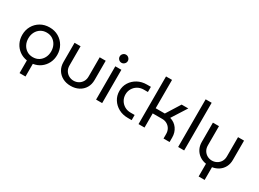

<svg xmlns="http://www.w3.org/2000/svg" viewBox="-35 -1537 3438 2547"><g transform="rotate(30 1684.0 -263.5)"><path d="M268 203V9Q202 -1 151.5 -38Q101 -75 73 -131Q45 -187 45 -255Q45 -330 79.5 -390.5Q114 -451 174.5 -486.5Q235 -522 313 -522Q391 -522 451.5 -486.5Q512 -451 546.5 -390.5Q581 -330 581 -255Q581 -187 553 -131Q525 -75 475 -38Q425 -1 359 9V203ZM313 -67Q366 -67 405 -92Q444 -117 466 -159.5Q488 -202 488 -255Q488 -308 466 -350.5Q444 -393 405 -418Q366 -443 313 -443Q261 -443 221.5 -418Q182 -393 160 -350.5Q138 -308 138 -255Q138 -202 160 -159.5Q182 -117 221.5 -92Q261 -67 313 -67Z M938 12Q868 12 814.5 -16.5Q761 -45 730 -96Q699 -147 699 -215V-510H791V-216Q791 -170 811.5 -136.5Q832 -103 865.5 -85Q899 -67 937 -67Q976 -67 1009.5 -85Q1043 -103 1063.5 -136.5Q1084 -170 1084 -216V-510H1176V-215Q1176 -147 1145.5 -96Q1115 -45 1061 -16.5Q1007 12 938 12Z M1323 0V-510H1416V0ZM1370 -591Q1344 -591 1326 -609.5Q1308 -628 1308 -653Q1308 -678 1326 -696.5Q1344 -715 1370 -715Q1395 -715 1413.5 -696.5Q1432 -678 1432 -653Q1432 -628 1413.5 -609.5Q1395 -591 1370 -591Z M1808 0Q1729 0 1667 -34Q1605 -68 1569 -125.5Q1533 -183 1533 -255Q1533 -327 1569 -384.5Q1605 -442 1667 -476Q1729 -510 1808 -510H1868V-431H1805Q1754 -431 1713.5 -407.5Q1673 -384 1649.5 -344Q1626 -304 1626 -255Q1626 -206 1649.5 -166Q1673 -126 1713.5 -102.5Q1754 -79 1805 -79H1868V0Z M1973 0V-730H2065V-296H2205L2339 -510H2441L2296 -282Q2368 -261 2408.5 -203.5Q2449 -146 2449 -70V0H2356V-70Q2356 -112 2337.5 -145Q2319 -178 2286 -197.5Q2253 -217 2210 -217H2065V0Z M2580 0V-730H2672V0Z M3011 203V8Q2955 0 2911.5 -30Q2868 -60 2843 -107Q2818 -154 2818 -215V-510H2911V-216Q2911 -170 2931.5 -136.5Q2952 -103 2985 -85Q3018 -67 3056 -67Q3095 -67 3128.5 -85Q3162 -103 3182.5 -136.5Q3203 -170 3203 -216V-510H3295V-215Q3295 -154 3270.5 -107Q3246 -60 3202.5 -30.5Q3159 -1 3103 8V203Z"/></g></svg>

Font: MuseoModerno
Style: Regular
Weight: 400
Designer: Pablo Cosgaya, Héctor Gatti, Marcela Romero, and the Authors of The MuseoModerno Project.
Foundry: Omnibus-Type Team
Version: Version 1.001